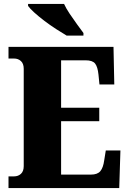

<svg xmlns="http://www.w3.org/2000/svg" viewBox="-20 -951 658 971"><path d="M317 -771Q293 -785 263 -804.5Q233 -824 204 -846Q175 -868 153 -888Q131 -908 122 -921V-931H304Q314 -909 332 -882Q350 -855 369 -829Q388 -803 402 -784V-771ZM23 0V-59H51Q72 -59 86 -72Q100 -85 100 -111V-603Q100 -629 86 -642Q72 -655 51 -655H23V-714H554L558 -524H483L478 -574Q474 -613 461 -629.5Q448 -646 413 -646H289V-406H482V-338H289V-68H440Q473 -68 487.5 -85.5Q502 -103 507 -140L515 -190H589L583 0Z"/></svg>

Font: Noto Serif SemiCondensed Black
Style: Regular
Weight: 900
Width: 4
Designer: Monotype Design Team
Foundry: Monotype Imaging Inc.
Version: Version 2.014; ttfautohint (v1.8.4.7-5d5b)